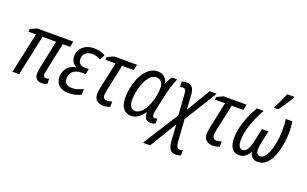

<svg xmlns="http://www.w3.org/2000/svg" viewBox="-108 -1322 3340 2091"><g transform="rotate(20 1561.5 -276.0)"><path d="M370.6 7.8Q331.1 7.8 309.3 -13.2Q287.6 -34.2 287.6 -75.2Q287.6 -87.4 289.8 -104Q292 -120.6 295.9 -141.1L365.2 -469.7H207.5L106.9 0H29.8L130.9 -469.7H42.5L48.8 -502.4L121.6 -535.2H539.6L526.9 -469.7H441.4L371.1 -134.8Q368.2 -122.1 366.7 -110.4Q365.2 -98.6 365.2 -89.4Q365.2 -73.7 373 -65.7Q380.9 -57.6 396 -57.6Q406.2 -57.6 415.8 -60.1Q425.3 -62.5 431.6 -64.9V-3.9Q418.9 1.5 403.1 4.6Q387.2 7.8 370.6 7.8Z M682.1 9.8Q631.8 9.8 597.9 -7.1Q564 -23.9 546.9 -53.7Q529.8 -83.5 529.8 -123.5Q529.8 -168 546.6 -201.2Q563.5 -234.4 594 -255.1Q624.5 -275.9 664.6 -283.2L665 -286.6Q637.7 -299.3 620.6 -325.2Q603.5 -351.1 603.5 -389.6Q603.5 -439 627.2 -473.6Q650.9 -508.3 690.7 -526.4Q730.5 -544.4 778.8 -544.4Q819.8 -544.4 851.6 -536.1Q883.3 -527.8 910.6 -510.7L878.4 -451.7Q860.8 -463.9 835.2 -471.7Q809.6 -479.5 781.2 -479.5Q735.4 -479.5 705.8 -454.8Q676.3 -430.2 676.3 -383.8Q676.3 -350.6 695.8 -331.3Q715.3 -312 757.8 -312H800.3L787.6 -248.5H742.7Q702.6 -248.5 672.1 -235.4Q641.6 -222.2 624.8 -196.8Q607.9 -171.4 607.9 -135.3Q607.9 -99.1 628.9 -76.9Q649.9 -54.7 696.8 -54.7Q732.4 -54.7 763.7 -64.7Q794.9 -74.7 824.7 -90.3V-23.9Q799.3 -10.3 762.7 -0.2Q726.1 9.8 682.1 9.8Z M1085.9 10.3Q1038.1 10.3 1008.5 -13.9Q979 -38.1 979 -91.8Q979 -107.9 982.2 -129.6Q985.4 -151.4 990.7 -175.8L1053.7 -469.2H934.6L941.4 -502.4L1013.2 -535.2H1278.8L1265.1 -469.2H1129.9L1066.4 -169.9Q1062 -150.4 1059.3 -134.3Q1056.6 -118.2 1056.6 -104Q1056.6 -81.5 1068.4 -68.4Q1080.1 -55.2 1104 -55.2Q1118.2 -55.2 1132.3 -58.3Q1146.5 -61.5 1161.6 -66.4V-5.9Q1147.9 1 1126.7 5.6Q1105.5 10.3 1085.9 10.3Z M1404.8 9.8Q1347.7 9.8 1314 -32.7Q1280.3 -75.2 1280.3 -156.2Q1280.3 -212.4 1291 -268.1Q1301.8 -323.7 1322 -373.8Q1342.3 -423.8 1371.3 -462.2Q1400.4 -500.5 1437.3 -522.7Q1474.1 -544.9 1518.1 -544.9Q1566.4 -544.9 1595 -519.5Q1623.5 -494.1 1635.3 -454.6H1639.6Q1645 -467.8 1651.9 -482.7Q1658.7 -497.6 1666.7 -511.5Q1674.8 -525.4 1682.6 -535.2H1745.1Q1733.9 -513.7 1722.2 -481.7Q1710.4 -449.7 1699.7 -411.4Q1689 -373 1679.7 -331.5L1639.2 -145.5Q1635.7 -128.9 1633.5 -113.8Q1631.3 -98.6 1631.3 -86.9Q1631.3 -70.3 1638.7 -62.5Q1646 -54.7 1658.7 -54.7Q1665 -54.7 1672.6 -56.2Q1680.2 -57.6 1687.5 -60.1V-2Q1678.7 2.4 1663.6 6.1Q1648.4 9.8 1634.3 9.8Q1604 9.8 1586.4 -2.7Q1568.8 -15.1 1562.3 -36.9Q1555.7 -58.6 1557.6 -85.9H1554.2Q1534.7 -57.6 1512.2 -36.1Q1489.7 -14.6 1463.4 -2.4Q1437 9.8 1404.8 9.8ZM1429.7 -55.2Q1465.3 -55.2 1495.8 -82.8Q1526.4 -110.4 1549.3 -154.8Q1572.3 -199.2 1585.4 -250Q1595.2 -288.1 1599.9 -321Q1604.5 -354 1604.5 -381.3Q1604.5 -427.7 1583.5 -453.4Q1562.5 -479 1524.9 -479Q1494.1 -479 1468 -458.7Q1441.9 -438.5 1421.6 -404.1Q1401.4 -369.6 1387.5 -327.9Q1373.5 -286.1 1366.2 -242.4Q1358.9 -198.7 1358.9 -159.7Q1358.9 -106.9 1376.7 -81.1Q1394.5 -55.2 1429.7 -55.2Z M1628.9 240.2 1890.1 -171.9 1873.5 -409.2Q1871.1 -443.8 1862.1 -459.2Q1853 -474.6 1833.5 -474.6Q1825.2 -474.6 1817.4 -472.7Q1809.6 -470.7 1801.8 -468.3L1797.9 -529.8Q1808.6 -534.7 1824 -537.4Q1839.4 -540 1854.5 -540Q1902.3 -540 1921.9 -510.7Q1941.4 -481.4 1945.3 -429.2L1955.6 -259.3L2120.1 -535.2H2202.1L1967.3 -156.7L1985.8 104Q1989.3 140.1 1998.8 157.5Q2008.3 174.8 2031.2 174.8Q2040 174.8 2049.1 172.9Q2058.1 170.9 2065.9 168V229Q2053.7 233.4 2038.6 236.8Q2023.4 240.2 2007.3 240.2Q1975.1 240.2 1955.6 225.6Q1936 210.9 1926.5 183.6Q1917 156.2 1914.1 117.2L1902.3 -71.8L1712.9 240.2Z M2355.5 10.3Q2307.6 10.3 2278.1 -13.9Q2248.5 -38.1 2248.5 -91.8Q2248.5 -107.9 2251.7 -129.6Q2254.9 -151.4 2260.3 -175.8L2323.2 -469.2H2204.1L2210.9 -502.4L2282.7 -535.2H2548.3L2534.7 -469.2H2399.4L2335.9 -169.9Q2331.5 -150.4 2328.9 -134.3Q2326.2 -118.2 2326.2 -104Q2326.2 -81.5 2337.9 -68.4Q2349.6 -55.2 2373.5 -55.2Q2387.7 -55.2 2401.9 -58.3Q2416 -61.5 2431.2 -66.4V-5.9Q2417.5 1 2396.2 5.6Q2375 10.3 2355.5 10.3Z M2655.8 9.8Q2601.1 9.8 2572.5 -31.5Q2543.9 -72.8 2543.9 -145.5Q2543.9 -207.5 2559.6 -274.9Q2575.2 -342.3 2603.3 -408.7Q2631.3 -475.1 2668 -535.2H2746.6Q2711.9 -475.6 2683.3 -409.4Q2654.8 -343.3 2637.9 -276.1Q2621.1 -209 2621.1 -146Q2621.1 -97.7 2636 -77.4Q2650.9 -57.1 2673.8 -57.1Q2709 -57.1 2730.5 -94Q2752 -130.9 2767.6 -205.6L2796.4 -342.8H2872.1L2842.8 -210.9Q2838.9 -191.4 2836.2 -175Q2833.5 -158.7 2832 -145.3Q2830.6 -131.8 2830.6 -121.1Q2830.6 -89.8 2842.5 -73.5Q2854.5 -57.1 2877 -57.1Q2904.8 -57.1 2926.5 -81.1Q2948.2 -105 2964.4 -144.3Q2980.5 -183.6 2991 -230.5Q3001.5 -277.3 3006.3 -324.2Q3011.2 -371.1 3011.2 -409.2Q3011.2 -444.8 3009.3 -476.3Q3007.3 -507.8 3002.9 -535.2H3078.6Q3083 -508.8 3085.7 -476.3Q3088.4 -443.8 3088.4 -410.2Q3088.4 -363.3 3081.5 -307.1Q3074.7 -251 3059.6 -195.1Q3044.4 -139.2 3019.5 -93Q2994.6 -46.9 2958.5 -18.6Q2922.4 9.8 2873.5 9.8Q2844.7 9.8 2825 -1.2Q2805.2 -12.2 2793.7 -31.5Q2782.2 -50.8 2778.3 -75.7Q2756.8 -33.7 2727.3 -12Q2697.8 9.8 2655.8 9.8ZM2841.8 -606 2842.8 -618.2Q2852.1 -634.8 2863.5 -657.2Q2875 -679.7 2886.7 -704.3Q2898.4 -729 2908.7 -752.4Q2918.9 -775.9 2925.8 -793.5H3005.9L3004.9 -781.7Q2998 -767.6 2984.1 -744.9Q2970.2 -722.2 2952.9 -696.3Q2935.5 -670.4 2918.7 -646.5Q2901.9 -622.6 2889.2 -606Z"/></g></svg>

Font: Open Sans SemiCondensed
Style: Italic
Weight: 400
Width: 4
Italic angle: -12°
Designer: Monotype Design Team
Foundry: Monotype Imaging Inc.
Version: Version 3.000